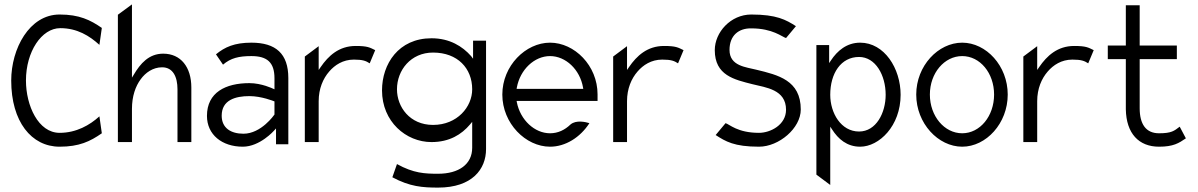

<svg xmlns="http://www.w3.org/2000/svg" viewBox="-20 -656 5446 873"><path d="M31 -290C31 -103 123 11 251 11C340 11 390 -13 443 -50L432 -127C388 -87 327 -52 251 -52C154 -52 98 -176 98 -290C98 -421 169 -528 254 -528C331 -528 387 -493 432 -452L443 -529C391 -565 341 -590 251 -590C113 -590 31 -434 31 -290Z M516 -10H580V-161C580 -218 596 -264 620 -296C641 -325 675 -350 717 -350C767 -350 787 -306 787 -250V-10H850V-258C850 -351 802 -412 722 -412C657 -412 618 -367 588 -316L580 -303V-636L516 -589Z M921 -129C921 -44 989 11 1084 11C1162 11 1226 -62 1226 -62L1235 -72V0H1291V-301C1291 -412 1234 -462 1123 -462C1046 -462 1002 -442 962 -409L994 -362C1029 -392 1066 -401 1123 -401C1194 -401 1228 -373 1228 -300V-250L1221 -253C1221 -253 1170 -278 1114 -278C1006 -278 921 -236 921 -129ZM988 -130C988 -201 1050 -219 1114 -219C1169 -219 1225 -196 1225 -196L1228 -195V-135L1227 -134C1227 -134 1168 -48 1087 -48C1031 -48 988 -73 988 -130Z M1366 -10H1429V-196C1429 -253 1449 -299 1477 -331C1502 -360 1539 -385 1589 -385C1630 -385 1644 -379 1661 -368L1686 -428C1661 -440 1652 -447 1597 -447C1521 -447 1473 -402 1438 -351L1429 -338V-446L1366 -399Z M1717 -245C1717 -103 1826 -10 1942 -10C2024 -10 2079 -45 2117 -90L2127 -102V16C2127 91 2066 134 1972 134C1912 134 1861 132 1785 90L1764 150C1844 193 1902 197 1972 197C2127 197 2190 113 2190 22V-471H2131V-389L2122 -401C2083 -445 2025 -482 1942 -482C1792 -482 1717 -365 1717 -245ZM1785 -250C1785 -337 1848 -417 1949 -417C2061 -417 2127 -345 2127 -250C2127 -170 2059 -88 1949 -88C1843 -88 1785 -170 1785 -250Z M2264 -226C2264 -95 2370 11 2481 11C2551 11 2618 -31 2660 -96C2644 -101 2600 -112 2574 -90C2548 -65 2517 -50 2481 -50C2411 -50 2346 -110 2330 -191L2329 -197H2697V-227C2697 -358 2592 -462 2481 -462C2370 -462 2264 -357 2264 -226ZM2329 -252 2330 -258C2345 -340 2410 -401 2481 -401C2552 -401 2617 -340 2631 -258L2632 -252Z M2768 -10H2831V-196C2831 -253 2851 -299 2879 -331C2904 -360 2941 -385 2991 -385C3032 -385 3046 -379 3063 -368L3088 -428C3063 -440 3054 -447 2999 -447C2923 -447 2875 -402 2840 -351L2831 -338V-446L2768 -399Z M3230 -428C3230 -313 3319 -294 3402 -273C3462 -258 3554 -249 3554 -157C3554 -88 3483 -52 3431 -52C3333 -52 3297 -91 3279 -96L3234 -42C3279 -13 3318 11 3431 11C3522 11 3621 -73 3621 -158C3621 -291 3518 -315 3419 -339C3373 -351 3297 -355 3297 -429C3297 -495 3339 -528 3396 -527C3494 -527 3536 -488 3554 -483L3599 -537C3554 -566 3511 -590 3396 -590C3302 -590 3230 -509 3230 -428Z M3692 138 3755 185V-80L3763 -68C3791 -24 3831 11 3891 11C3977 11 4075 -83 4075 -225C4075 -345 4001 -462 3891 -462C3830 -462 3787 -425 3758 -381L3750 -369V-451H3692ZM3755 -225C3755 -323 3804 -397 3886 -397C3961 -397 4007 -314 4007 -225C4007 -143 3964 -58 3886 -58C3804 -58 3755 -142 3755 -225Z M4146 -226C4146 -95 4246 11 4355 11C4464 11 4562 -95 4562 -226C4562 -357 4464 -462 4355 -462C4246 -462 4146 -357 4146 -226ZM4208 -226C4208 -324 4274 -401 4355 -401C4436 -401 4500 -324 4500 -226C4500 -128 4436 -50 4355 -50C4274 -50 4208 -128 4208 -226Z M4633 -10H4696V-196C4696 -253 4716 -299 4744 -331C4769 -360 4806 -385 4856 -385C4897 -385 4911 -379 4928 -368L4953 -428C4928 -440 4919 -447 4864 -447C4788 -447 4740 -402 4705 -351L4696 -338V-446L4633 -399Z M5017 -387H5099V-159C5101 -49 5158 11 5250 11C5315 11 5340 -5 5372 -27L5344 -80C5319 -61 5307 -50 5250 -50C5190 -50 5162 -92 5162 -164V-387H5331V-449H5162V-632H5099V-449H5017Z"/></svg>

Font: Charger Sport
Style: LitNrw
Weight: 300
Designer: Jasper
Foundry: Cannot Into Space Fonts
Version: Version 1.1